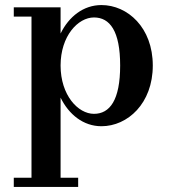

<svg xmlns="http://www.w3.org/2000/svg" viewBox="-20 -489 672 759"><path d="M34.5 213.5V250H289V213.5H219.5V-103C252 -36.5 309.5 10 381 10C484.5 10 584 -80 584 -230C584 -380 484.5 -469 381 -469C309.5 -469 252 -423 219.5 -356.5V-460H34.5V-423.5H104.5V213.5ZM219.5 -230C219.5 -347 288.5 -420 351.5 -420C414 -420 455 -367 455 -230C455 -93 414 -39 351.5 -39C288.5 -39 219.5 -112.5 219.5 -230Z"/></svg>

Font: Bodoni* 06pt Medium
Style: Regular
Weight: 500
Version: Version 2.3